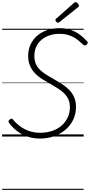

<svg xmlns="http://www.w3.org/2000/svg" viewBox="-20 -1279 842 1799"><path d="M356 19Q299 19 252 5Q205 -9 168.5 -31.5Q132 -54 106 -80Q80 -106 64 -129Q58 -138 60 -145Q62 -152 71 -159Q82 -168 89 -167Q96 -166 102 -159Q126 -128 163 -99.5Q200 -71 248.5 -53Q297 -35 356 -35Q416 -35 467 -52Q518 -69 555.5 -101Q593 -133 614 -177Q635 -221 635 -275Q635 -315 621.5 -346Q608 -377 583.5 -402Q559 -427 524 -449.5Q489 -472 445 -497Q414 -514 384 -532.5Q354 -551 329 -572.5Q304 -594 285 -620Q266 -646 255 -679.5Q244 -713 244 -755Q244 -813 266 -861Q288 -909 327.5 -943.5Q367 -978 420.5 -996.5Q474 -1015 538 -1015Q596 -1015 642.5 -999Q689 -983 727 -955Q765 -927 796 -892Q804 -883 802 -875.5Q800 -868 791 -860Q784 -854 775.5 -854Q767 -854 758 -861Q731 -888 700 -911Q669 -934 629.5 -948Q590 -962 536 -962Q486 -962 443.5 -947.5Q401 -933 369 -906Q337 -879 319.5 -841Q302 -803 302 -756Q302 -716 313.5 -686Q325 -656 347.5 -632Q370 -608 402.5 -586.5Q435 -565 477 -542Q519 -518 557.5 -493.5Q596 -469 626.5 -438.5Q657 -408 674.5 -368.5Q692 -329 692 -277Q692 -212 666.5 -158.5Q641 -105 595 -65Q549 -25 488 -3Q427 19 356 19ZM524 -1066Q516 -1066 507.5 -1074.5Q499 -1083 499 -1090Q499 -1093 500 -1096Q501 -1099 505 -1103L671 -1250Q676 -1253 679 -1256Q682 -1259 687 -1259Q694 -1259 701.5 -1253.5Q709 -1248 714 -1240.5Q719 -1233 719 -1226Q719 -1222 718 -1218.5Q717 -1215 711 -1211L538 -1073Q533 -1070 530 -1068Q527 -1066 524 -1066ZM0 490H764V500H0ZM0 -20H764V0H0ZM0 -505H764V-500H0ZM0 -1010H764V-1000H0Z"/></svg>

Font: Playwrite AU QLD Guides
Style: Regular
Weight: 400
Designer: Veronika Burian, José Scaglione
Foundry: TypeTogether
Version: Version 1.003